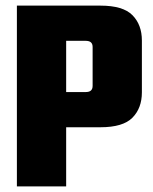

<svg xmlns="http://www.w3.org/2000/svg" viewBox="-20 -662 544 682"><path d="M309 -357V-495Q309 -506 303 -511.5Q297 -517 284 -517H98V-642H337Q417 -642 450.5 -608Q484 -574 484 -518V-334Q484 -278 450.5 -244Q417 -210 337 -210H98V-335H284Q297 -335 303 -340.5Q309 -346 309 -357ZM40 -642H215V0H40Z"/></svg>

Font: Teko Variable Light
Style: Regular
Weight: 300
Designer: Manushi Parikh, Jonny Pinhorn
Foundry: Indian Type Foundry
Version: Version 3.000